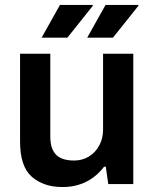

<svg xmlns="http://www.w3.org/2000/svg" viewBox="-20 -743 623 775"><path d="M232 12Q156 12 108.5 -29.5Q61 -71 61 -171V-526H183V-193Q183 -165 189.5 -146.5Q196 -128 208.5 -116.5Q221 -105 239 -100Q257 -95 279 -95Q312 -95 338.5 -111Q365 -127 380.5 -155.5Q396 -184 396 -220V-526H518V0H417L407 -70H400Q382 -46 357.5 -27.5Q333 -9 301.5 1.5Q270 12 232 12ZM148 -591 222 -723H354L355 -720L252 -591ZM332 -591 406 -723H538L539 -720L436 -591Z"/></svg>

Font: Archivo SemiBold SemiBold
Style: Regular
Weight: 600
Version: Version 2.001